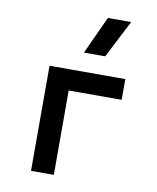

<svg xmlns="http://www.w3.org/2000/svg" viewBox="-88 -863 761 931"><g transform="rotate(10 293.0 -397.5)"><path d="M128.9 0V-517.6H241.2V0ZM159.2 -415.5V-517.6H502V-415.5ZM282.2 -609.4 367.2 -794.9H481.9L386.7 -609.4Z"/></g></svg>

Font: Cascadia Code Medium
Style: Regular
Weight: 500
Monospace: yes
Designer: Aaron Bell
Foundry: Saja Typeworks
Version: Version 2407.024